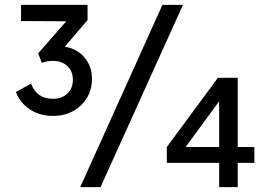

<svg xmlns="http://www.w3.org/2000/svg" viewBox="-20 -765 1104 785"><path d="M356 -442Q356 -377 310.5 -334Q265 -291 197 -291Q143 -291 102.5 -317.5Q62 -344 45 -389L107 -423Q130 -361 197 -361Q233 -361 255.5 -382.5Q278 -404 278 -439Q278 -474 255.5 -495Q233 -516 196 -516Q172 -516 151 -508L136 -547L251 -678L66 -679V-745H338V-683L245 -574Q295 -566 325.5 -530Q356 -494 356 -442ZM644 -745H728L391 0H308ZM952 -164H1020V-99H952V0H876V-99H662V-164L871 -447H952ZM876 -164V-351L739 -164Z"/></svg>

Font: Plus Jakarta Display
Style: Regular
Weight: 400
Designer: Gumpita Rahayu
Foundry: Tokotype Studio
Version: Version 1.000;hotconv 1.0.109;makeotfexe 2.5.65596